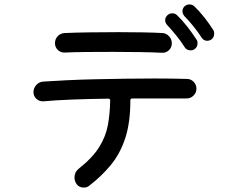

<svg xmlns="http://www.w3.org/2000/svg" viewBox="-20 -822 1040 866"><path d="M941 -688Q946 -682 946 -671Q946 -652 932 -643Q924 -638 915 -638Q898 -638 889 -653Q873 -678 851.5 -704.5Q830 -731 812 -749Q803 -760 803 -771Q803 -784 812 -793Q821 -802 835 -802Q848 -802 857 -793Q880 -771 902 -743Q924 -715 941 -688ZM779 -753Q802 -731 825 -701.5Q848 -672 866 -644Q871 -638 871 -627Q871 -609 857 -600Q851 -595 840 -595Q822 -595 813 -609Q797 -635 775 -662Q753 -689 735 -708Q725 -718 725 -731Q725 -743 734 -752Q743 -762 757 -762Q770 -762 779 -753ZM272 -585Q254 -584 241 -596.5Q228 -609 228 -627Q228 -646 240.5 -659Q253 -672 272 -673Q316 -675 382 -676Q448 -677 516 -677Q573 -677 625 -676Q677 -675 713 -673Q730 -672 742.5 -658.5Q755 -645 755 -627Q755 -608 742 -595.5Q729 -583 710 -584Q672 -586 613.5 -587Q555 -588 493 -588Q430 -588 371.5 -587.5Q313 -587 272 -585ZM823 -466Q841 -466 853.5 -453Q866 -440 866 -423Q866 -404 853 -391Q840 -378 822 -378H577Q568 -378 568 -369Q568 -269 545 -199Q522 -129 480 -78Q438 -27 382 16Q373 24 358 24Q334 24 322 3Q316 -9 316 -22Q316 -46 335 -61Q397 -110 427 -158Q457 -206 466.5 -257.5Q476 -309 477 -368Q477 -377 468 -377Q384 -376 306.5 -373Q229 -370 176 -365Q158 -364 144.5 -376Q131 -388 131 -406Q131 -425 144 -439Q157 -453 175 -454Q220 -457 280 -460Q340 -463 408 -464.5Q476 -466 545.5 -467Q615 -468 678 -468Q720 -468 757 -467.5Q794 -467 823 -466Z"/></svg>

Font: Kiwi Maru Medium
Style: Regular
Weight: 500
Designer: Hiroki-Chan
Version: Version 1.100